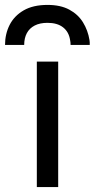

<svg xmlns="http://www.w3.org/2000/svg" viewBox="-66 -762 385 782"><path d="M84 0V-511H171V0ZM-45.5 -579Q-45.5 -623.5 -26.8 -660.5Q-8 -697.5 30.5 -719.8Q69 -742 127.5 -742Q180.5 -742 216.2 -722.8Q252 -703.5 272 -671Q292 -638.5 298.5 -599Q299.5 -594.5 299.5 -589.5Q299.5 -584.5 299.5 -579H221.5Q221.5 -584.5 221 -589.5Q220.5 -594.5 219.5 -599Q214.5 -632 191 -650.5Q167.5 -669 127.5 -669Q96.5 -669 75.2 -658Q54 -647 43.2 -626.8Q32.5 -606.5 32.5 -579Z"/></svg>

Font: Overpass
Style: Regular
Weight: 400
Designer: Delve Withrington, Dave Bailey, Thomas Jockin
Foundry: Delve Fonts LLC
Version: Version 4.000